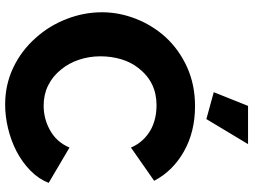

<svg xmlns="http://www.w3.org/2000/svg" viewBox="-136 -818 961 728"><g transform="rotate(90 344.0 -454.5)"><path d="M382 -915 330 -785 432 -757 527 -915ZM125 -109Q173 -55 237.5 -24.5Q302 6 377 6Q421 6 467 -5Q513 -16 554 -37Q596 -59 627.5 -90Q659 -121 674 -159L540 -238Q519 -188 472 -163Q430 -140 381 -140Q339 -140 304.5 -157Q270 -174 245 -205Q220 -235 207 -274Q194 -313 194 -355Q194 -396 205 -433.5Q216 -471 239 -500Q292 -568 379 -568Q430 -568 469 -548Q519 -521 540 -471L666 -559Q629 -630 554.5 -672Q480 -714 383 -714Q302 -714 235.5 -684Q169 -654 121 -602Q76 -552 51.5 -489Q27 -426 27 -361Q27 -293 52.5 -227Q78 -161 125 -109Z"/></g></svg>

Font: RT Raleway ExtraBold
Style: Regular
Weight: 400
Designer: Matt McInerney, Pablo Impallari, Rodrigo Fuenzalida — Edited by Milan Moffatt in April 2016
Foundry: Matt McInerney, Pablo Impallari, Rodrigo Fuenzalida — Edited by Milan Moffatt in April 2016
Version: Version 3.001